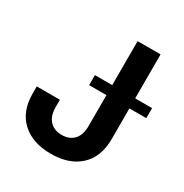

<svg xmlns="http://www.w3.org/2000/svg" viewBox="-170 -862 963 1004"><g transform="rotate(30 311.5 -359.5)"><path d="M274.9 9.8Q164.6 9.8 100.1 -49.1Q35.6 -107.9 35.6 -216.8V-258.8H175.3V-214.8Q175.3 -160.6 202.4 -132.3Q229.5 -104 274.9 -104Q320.8 -104 347.4 -132.3Q374 -160.6 374 -215.3V-727.5H512.7V-217.3Q512.7 -107.9 448.7 -49.1Q384.8 9.8 274.9 9.8ZM269.5 -401.4V-461.9H614.7V-401.4Z"/></g></svg>

Font: Inter
Style: 650
Weight: 650
Designer: Rasmus Andersson
Foundry: rsms
Version: Version 4.001;git-66647c0bb